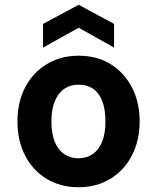

<svg xmlns="http://www.w3.org/2000/svg" viewBox="-20 -771 657 803"><path d="M308 12Q233 12 175 -23Q117 -58 85 -120.5Q53 -183 53 -263Q53 -344 85.5 -406Q118 -468 176 -503Q234 -538 309 -538Q385 -538 442 -503Q499 -468 531.5 -406Q564 -344 564 -263Q564 -183 531.5 -120.5Q499 -58 441.5 -23Q384 12 308 12ZM308 -109Q342 -109 367.5 -126.5Q393 -144 407 -178Q421 -212 421 -263Q421 -314 407.5 -348.5Q394 -383 369 -400Q344 -417 309 -417Q275 -417 249.5 -400Q224 -383 209.5 -348.5Q195 -314 195 -263Q195 -212 209 -178Q223 -144 248.5 -126.5Q274 -109 308 -109ZM160 -572V-671L309 -751L457 -671V-572L309 -655Z"/></svg>

Font: DM Sans 9pt ExtraBold
Style: Regular
Weight: 800
Version: Version 4.004;gftools[0.9.30]